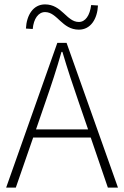

<svg xmlns="http://www.w3.org/2000/svg" viewBox="-20 -854 565 874"><path d="M187 -390C214 -468 237 -537 260 -618H264C288 -537 311 -468 338 -390L381 -265H144ZM8 0H52L131 -228H393L471 0H517L283 -659H241ZM339 -719C393 -719 423 -768 426 -829L395 -831C389 -784 369 -754 339 -754C283 -754 262 -834 185 -834C131 -834 101 -785 98 -724L129 -722C133 -769 155 -799 185 -799C241 -799 262 -719 339 -719Z"/></svg>

Font: Source Sans Pro Light
Style: Regular
Weight: 300
Designer: Paul D. Hunt
Foundry: Adobe Systems Incorporated
Version: Version 3.006;hotconv 1.0.111;makeotfexe 2.5.65597